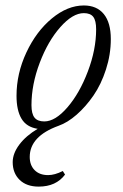

<svg xmlns="http://www.w3.org/2000/svg" viewBox="-20 -465 455 709"><path d="M123 224.1Q78.1 224.1 52.5 199.2Q26.9 174.3 26.9 133.8Q26.9 101.6 51.5 68.8Q76.2 36.1 119.1 10.7Q78.1 4.4 59.6 -26.4Q41 -57.1 41 -111.3Q41 -193.4 77.4 -271.2Q113.8 -349.1 171.6 -397Q229.5 -444.8 289.6 -444.8Q337.4 -444.8 363.3 -413.1Q389.2 -381.3 389.2 -320.8Q389.2 -263.7 371.3 -208.5Q353.5 -153.3 325.2 -112.3Q296.9 -71.3 263.2 -41.7Q229.5 -12.2 196.3 -0.5Q89.8 38.1 89.8 114.7Q89.8 145 107.9 163.3Q126 181.6 157.7 181.6Q182.1 181.6 211.9 166.5L220.2 179.7Q187 224.1 123 224.1ZM143.6 -16.6Q184.1 -16.6 229 -68.6Q273.9 -120.6 304.4 -201.2Q335 -281.7 335 -356.9Q335 -388.7 324.5 -402.6Q314 -416.5 289.6 -416.5Q248.5 -416.5 202.9 -365Q157.2 -313.5 126.7 -233.2Q96.2 -152.8 96.2 -76.7Q96.2 -44.9 107.4 -30.8Q118.7 -16.6 143.6 -16.6Z"/></svg>

Font: Elstob Light
Style: Italic
Weight: 300
Italic angle: -20°
Designer: Peter S. Baker
Version: Version 1.015